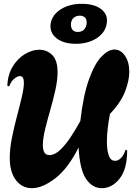

<svg xmlns="http://www.w3.org/2000/svg" viewBox="-20 -980 716 1004"><path d="M147 4Q95 4 63 -38.5Q31 -81 31 -154Q31 -201 42 -257Q53 -313 68 -369.5Q83 -426 94 -473Q105 -520 105 -547Q105 -582 84 -582Q70 -582 53 -567Q36 -552 28 -528L18 -532Q21 -591 47 -633Q73 -675 111 -697.5Q149 -720 186 -720Q225 -720 253 -692.5Q281 -665 281 -603Q281 -561 269.5 -509Q258 -457 242.5 -403.5Q227 -350 215.5 -302Q204 -254 204 -221Q204 -197 212 -183Q220 -169 239 -169Q266 -169 295 -196.5Q324 -224 351 -265.5Q378 -307 400 -347Q416 -485 446 -567Q476 -649 511.5 -685Q547 -721 578 -721Q611 -721 633.5 -688.5Q656 -656 656 -604Q656 -558 633.5 -500.5Q611 -443 555 -384Q548 -349 543.5 -311Q539 -273 539 -239Q539 -196 548.5 -167.5Q558 -139 582 -139Q598 -139 612.5 -153.5Q627 -168 637 -197L645 -193Q645 -96 605.5 -46Q566 4 512 4Q463 4 430 -44.5Q397 -93 391 -209Q336 -99 269 -47.5Q202 4 147 4ZM376 -751Q312 -751 275 -780.5Q238 -810 245 -857Q253 -903 298 -931.5Q343 -960 408 -960Q474 -960 510 -931.5Q546 -903 538 -857Q531 -810 486 -780.5Q441 -751 376 -751ZM387 -813Q407 -813 419 -825Q431 -837 433 -857Q435 -877 425 -887.5Q415 -898 397 -898Q378 -898 365.5 -887Q353 -876 351 -857Q349 -813 387 -813Z"/></svg>

Font: Agbalumo
Style: Regular
Weight: 400
Designer: Raphael Alegbeleye
Foundry: Sorkin Type Co.
Version: Version 1.000; ttfautohint (v1.8.4)